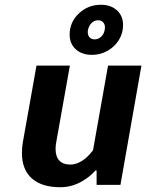

<svg xmlns="http://www.w3.org/2000/svg" viewBox="-20 -775 630 805"><path d="M72 -133Q72 -159 76 -180L133 -500H273L216 -180Q213 -164 213 -151Q213 -118 229 -101.5Q245 -85 274 -85Q309 -85 343 -115Q358 -129 370 -145L433 -500H573L485 0H385V-60H380Q360 -38 340 -25Q290 10 233 10Q155 10 113.5 -27Q72 -64 72 -133ZM272 -630Q272 -682 310.5 -718.5Q349 -755 403 -755Q445 -755 470.5 -731.5Q496 -708 496 -670Q496 -636 478.5 -607.5Q461 -579 431 -562Q401 -545 366 -545Q323 -545 297.5 -568.5Q272 -592 272 -630ZM419 -650Q420 -654 420 -660Q420 -674 412 -682Q404 -690 391 -690Q376 -690 364.5 -679Q353 -668 349 -650Q348 -647 348 -641Q348 -626 356 -618Q364 -610 377 -610Q392 -610 404 -621Q416 -632 419 -650Z"/></svg>

Font: Scada
Style: Bold Italic
Weight: 700
Italic angle: -10°
Version: Version 4.000